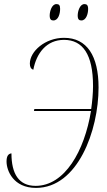

<svg xmlns="http://www.w3.org/2000/svg" viewBox="-20 -909 524 939"><path d="M378 -809C401 -809 411 -841 411 -865C411 -884 404 -889 393 -889C370 -889 360 -853 360 -833C360 -813 368 -809 378 -809ZM241 -809C265 -809 274 -841 274 -866C274 -884 268 -889 256 -889C233 -889 223 -853 223 -833C223 -813 231 -809 241 -809ZM156 10C360 10 462 -270 462 -481C462 -635 406 -724 293 -724C201 -724 126 -658 126 -598C126 -582 131 -572 143 -568C158 -648 207 -714 293 -714C384 -714 435 -644 435 -488C435 -453 431 -411 426 -376H148L146 -366H425C393 -171 297 0 154 0C72 0 36 -59 36 -159C20 -157 12 -145 12 -119C12 -75 45 10 156 10Z"/></svg>

Font: Noto Serif Display Condensed Thin
Style: Italic
Weight: 100
Width: 3
Italic angle: -12°
Designer: Monotype Design Team
Foundry: Monotype Imaging Inc.
Version: Version 2.009